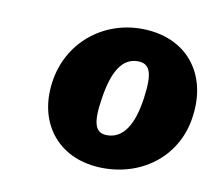

<svg xmlns="http://www.w3.org/2000/svg" viewBox="-49 -789 505 447"><g transform="rotate(10 203.5 -565.5)"><path d="M252 -733C161 -733 82 -670 69 -574C55 -473 117 -398 221 -398C318 -398 393 -461 405 -552C420 -656 359 -733 252 -733ZM257 -657C286 -657 294 -635 286 -577C277 -509 253 -475 216 -475C188 -475 180 -497 189 -555C199 -624 221 -657 257 -657Z"/></g></svg>

Font: United Sans Black
Style: Italic
Weight: 900
Italic angle: -8°
Designer: Pablo Impallari, Rodrigo Fuenzalida (Modified by Dan O. Williams)
Version: Version 1.000;PS 001.000;hotconv 1.0.88;makeotf.lib2.5.64775